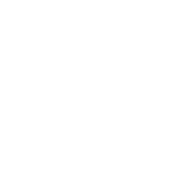

<svg xmlns="http://www.w3.org/2000/svg" viewBox="-20 -670 640 640"><path d="M300 -350Q300 -350 300 -350Q300 -350 300 -350Q300 -350 300 -350Q300 -350 300 -350Q300 -350 300 -350Q300 -350 300 -350Q300 -350 300 -350Q300 -350 300 -350Q300 -350 300 -350Q300 -350 300 -350Q300 -350 300 -350Q300 -350 300 -350ZM500 -350Q500 -350 500 -350Q500 -350 500 -350Q500 -350 500 -350Q500 -350 500 -350Q500 -350 500 -350Q500 -350 500 -350Q500 -350 500 -350Q500 -350 500 -350Q500 -350 500 -350Q500 -350 500 -350Q500 -350 500 -350Q500 -350 500 -350ZM500 -250Q500 -250 500 -250Q500 -250 500 -250Q500 -250 500 -250Q500 -250 500 -250Q500 -250 500 -250Q500 -250 500 -250Q500 -250 500 -250Q500 -250 500 -250Q500 -250 500 -250Q500 -250 500 -250Q500 -250 500 -250Q500 -250 500 -250ZM100 -150Q100 -150 100 -150Q100 -150 100 -150Q100 -150 100 -150Q100 -150 100 -150Q100 -150 100 -150Q100 -150 100 -150Q100 -150 100 -150Q100 -150 100 -150Q100 -150 100 -150Q100 -150 100 -150Q100 -150 100 -150Q100 -150 100 -150ZM100 -250Q100 -250 100 -250Q100 -250 100 -250Q100 -250 100 -250Q100 -250 100 -250Q100 -250 100 -250Q100 -250 100 -250Q100 -250 100 -250Q100 -250 100 -250Q100 -250 100 -250Q100 -250 100 -250Q100 -250 100 -250Q100 -250 100 -250ZM100 -350Q100 -350 100 -350Q100 -350 100 -350Q100 -350 100 -350Q100 -350 100 -350Q100 -350 100 -350Q100 -350 100 -350Q100 -350 100 -350Q100 -350 100 -350Q100 -350 100 -350Q100 -350 100 -350Q100 -350 100 -350Q100 -350 100 -350ZM200 -50Q200 -50 200 -50Q200 -50 200 -50Q200 -50 200 -50Q200 -50 200 -50Q200 -50 200 -50Q200 -50 200 -50Q200 -50 200 -50Q200 -50 200 -50Q200 -50 200 -50Q200 -50 200 -50Q200 -50 200 -50Q200 -50 200 -50ZM500 -150Q500 -150 500 -150Q500 -150 500 -150Q500 -150 500 -150Q500 -150 500 -150Q500 -150 500 -150Q500 -150 500 -150Q500 -150 500 -150Q500 -150 500 -150Q500 -150 500 -150Q500 -150 500 -150Q500 -150 500 -150Q500 -150 500 -150ZM400 -50Q400 -50 400 -50Q400 -50 400 -50Q400 -50 400 -50Q400 -50 400 -50Q400 -50 400 -50Q400 -50 400 -50Q400 -50 400 -50Q400 -50 400 -50Q400 -50 400 -50Q400 -50 400 -50Q400 -50 400 -50Q400 -50 400 -50ZM300 -250Q300 -250 300 -250Q300 -250 300 -250Q300 -250 300 -250Q300 -250 300 -250Q300 -250 300 -250Q300 -250 300 -250Q300 -250 300 -250Q300 -250 300 -250Q300 -250 300 -250Q300 -250 300 -250Q300 -250 300 -250Q300 -250 300 -250ZM300 -150Q300 -150 300 -150Q300 -150 300 -150Q300 -150 300 -150Q300 -150 300 -150Q300 -150 300 -150Q300 -150 300 -150Q300 -150 300 -150Q300 -150 300 -150Q300 -150 300 -150Q300 -150 300 -150Q300 -150 300 -150Q300 -150 300 -150ZM300 -650Q300 -650 300 -650Q300 -650 300 -650Q300 -650 300 -650Q300 -650 300 -650Q300 -650 300 -650Q300 -650 300 -650Q300 -650 300 -650Q300 -650 300 -650Q300 -650 300 -650Q300 -650 300 -650Q300 -650 300 -650Q300 -650 300 -650ZM200 -550Q200 -550 200 -550Q200 -550 200 -550Q200 -550 200 -550Q200 -550 200 -550Q200 -550 200 -550Q200 -550 200 -550Q200 -550 200 -550Q200 -550 200 -550Q200 -550 200 -550Q200 -550 200 -550Q200 -550 200 -550Q200 -550 200 -550ZM400 -550Q400 -550 400 -550Q400 -550 400 -550Q400 -550 400 -550Q400 -550 400 -550Q400 -550 400 -550Q400 -550 400 -550Q400 -550 400 -550Q400 -550 400 -550Q400 -550 400 -550Q400 -550 400 -550Q400 -550 400 -550Q400 -550 400 -550Z"/></svg>

Font: TINY 5x3
Style: Regular
Weight: 400
Designer: Jack Halten Fahnestock
Foundry: Velvetyne Type Foundry
Version: Version 1.002